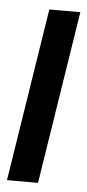

<svg xmlns="http://www.w3.org/2000/svg" viewBox="-56 -570 272 598"><g transform="rotate(5 80.0 -270.5)"><path d="M86 0H-11L74 -541H171Z"/></g></svg>

Font: Georama ExtraCondensed SemiBold
Style: Italic
Weight: 600
Width: 2
Italic angle: -9°
Designer: Jean-Baptiste Levee
Foundry: Production Type
Version: Version 1.000